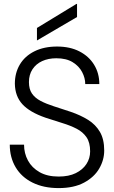

<svg xmlns="http://www.w3.org/2000/svg" viewBox="-20 -950 583 982"><path d="M280 12Q203 12 146.5 -16Q90 -44 60 -94.5Q30 -145 30 -210H103Q103 -166 123 -129Q143 -92 182.5 -69.5Q222 -47 280 -47Q332 -47 367.5 -64.5Q403 -82 422 -111Q441 -140 441 -176Q441 -221 422.5 -248Q404 -275 372 -291.5Q340 -308 299 -320.5Q258 -333 213 -348Q132 -376 94.5 -417Q57 -458 56 -522Q56 -577 81.5 -620Q107 -663 156 -687.5Q205 -712 272 -712Q338 -712 386.5 -687Q435 -662 461.5 -618.5Q488 -575 488 -520H416Q416 -551 400 -581.5Q384 -612 351.5 -632Q319 -652 268 -652Q227 -652 195.5 -637.5Q164 -623 146 -595.5Q128 -568 128 -530Q128 -494 143.5 -471.5Q159 -449 187.5 -434Q216 -419 255 -406.5Q294 -394 342 -378Q392 -361 430.5 -337Q469 -313 491 -275.5Q513 -238 513 -180Q513 -132 487.5 -88Q462 -44 410 -16Q358 12 280 12ZM169 -743V-807L371 -930H374V-863Z"/></svg>

Font: DM Sans 36pt Light
Style: Regular
Weight: 300
Designer: Colophon Foundry, Jonny Pinhorn
Foundry: Colophon Foundry
Version: Version 4.004;gftools[0.9.30]